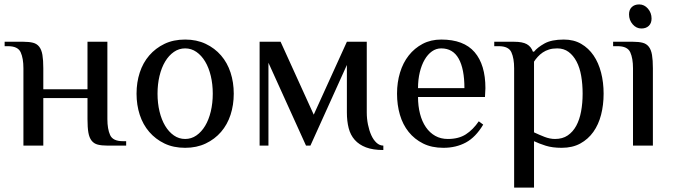

<svg xmlns="http://www.w3.org/2000/svg" viewBox="-20 -659 3044 869"><path d="M376 -215H176V0H86V-350Q86 -395 73.5 -422.5Q61 -450 16 -450H1V-470H86Q112 -470 129.5 -465.5Q147 -461 157.5 -447.5Q168 -434 172 -410.5Q176 -387 176 -350V-255H376V-470H466V-120Q466 -75 478.5 -47.5Q491 -20 536 -20H551V0H466Q440 0 422.5 -4.5Q405 -9 394.5 -22.5Q384 -36 380 -59Q376 -82 376 -120Z M943 -235Q943 -278 934 -315.5Q925 -353 908.5 -380.5Q892 -408 869 -424Q846 -440 818 -440Q790 -440 767 -424Q744 -408 727.5 -380.5Q711 -353 702 -315.5Q693 -278 693 -235Q693 -192 702 -154.5Q711 -117 727.5 -89.5Q744 -62 767 -46Q790 -30 818 -30Q846 -30 869 -46Q892 -62 908.5 -89.5Q925 -117 934 -154.5Q943 -192 943 -235ZM598 -235Q598 -286 612.5 -330.5Q627 -375 655.5 -408Q684 -441 724.5 -460.5Q765 -480 818 -480Q870 -480 911 -460.5Q952 -441 980.5 -408Q1009 -375 1023.5 -330.5Q1038 -286 1038 -235Q1038 -184 1023.5 -139.5Q1009 -95 980.5 -62Q952 -29 911 -9.5Q870 10 818 10Q765 10 724.5 -9.5Q684 -29 655.5 -62Q627 -95 612.5 -139.5Q598 -184 598 -235Z M1385 0H1365L1195 -375V0H1155V-470H1250L1400 -140L1550 -470H1640V-150Q1640 -122 1645.5 -95Q1651 -68 1660.5 -47Q1670 -26 1684 -13Q1698 0 1715 0V20Q1668 20 1636.5 8Q1605 -4 1585.5 -26Q1566 -48 1558 -79.5Q1550 -111 1550 -150V-365Z M2175 -220H1872Q1872 -179 1881 -144Q1890 -109 1907.5 -83.5Q1925 -58 1950 -44Q1975 -30 2007 -30Q2056 -30 2088.5 -51Q2121 -72 2147 -110L2167 -95Q2133 -38 2088.5 -14Q2044 10 1987 10Q1934 10 1895 -9.5Q1856 -29 1829.5 -62Q1803 -95 1790 -139.5Q1777 -184 1777 -235Q1777 -286 1790.5 -330.5Q1804 -375 1830 -408Q1856 -441 1893 -460.5Q1930 -480 1977 -480Q2079 -480 2128 -423Q2177 -366 2177 -260ZM2082 -260Q2082 -347 2056 -393.5Q2030 -440 1977 -440Q1954 -440 1935 -426.5Q1916 -413 1902 -389Q1888 -365 1880 -332Q1872 -299 1872 -260Z M2397 -60Q2420 -49 2444.5 -39.5Q2469 -30 2492 -30Q2526 -30 2549.5 -46Q2573 -62 2588 -89.5Q2603 -117 2610 -154.5Q2617 -192 2617 -235Q2617 -278 2610.5 -315.5Q2604 -353 2589.5 -380.5Q2575 -408 2553.5 -424Q2532 -440 2502 -440Q2481 -440 2465 -435Q2449 -430 2436.5 -421.5Q2424 -413 2414 -402Q2404 -391 2397 -380ZM2307 -350Q2307 -395 2294.5 -422.5Q2282 -450 2237 -450H2217V-470H2307Q2345 -470 2364.5 -459Q2384 -448 2392 -425H2397Q2412 -444 2444 -462Q2476 -480 2532 -480Q2577 -480 2610.5 -460.5Q2644 -441 2666.5 -408Q2689 -375 2700.5 -330.5Q2712 -286 2712 -235Q2712 -184 2700.5 -139.5Q2689 -95 2665.5 -62Q2642 -29 2606.5 -9.5Q2571 10 2522 10Q2480 10 2450 0.5Q2420 -9 2397 -20V190H2307Z M2935 0H2845V-350Q2845 -395 2832.5 -422.5Q2820 -450 2775 -450H2755V-470H2845Q2871 -470 2888.5 -465.5Q2906 -461 2916.5 -447.5Q2927 -434 2931 -410.5Q2935 -387 2935 -350ZM2929 -575Q2929 -554 2916.5 -542Q2904 -530 2883 -530Q2860 -530 2843.5 -549Q2827 -568 2827 -594Q2827 -615 2839.5 -627Q2852 -639 2873 -639Q2896 -639 2912.5 -620Q2929 -601 2929 -575Z"/></svg>

Font: Philosopher
Style: Regular
Weight: 400
Designer: Jovanny Lemonad
Foundry: Jovanny Lemonad
Version: Version 1.000